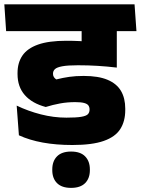

<svg xmlns="http://www.w3.org/2000/svg" viewBox="-44 -664 666 909"><path d="M308.5 -516.5H591.5L583 -643.5H299.5ZM509 -559.5H342.5V-464H509ZM602 -516.5 593 -643.5H-23.5L-15 -516.5ZM342.5 -555V-381.5Q353.5 -379 376.5 -374.5Q399.5 -370 426 -364.5Q452.5 -359 475.2 -354.2Q498 -349.5 509 -347.5V-555ZM35 -164 45.5 -23.5Q95.5 -0.5 158.8 11Q222 22.5 298.5 22.5Q392.5 22.5 447.2 3.2Q502 -16 525.5 -53Q549 -90 549 -143V-149.5Q549 -199 528.8 -233.5Q508.5 -268 465.2 -286.2Q422 -304.5 352 -304.5Q314 -304.5 284.2 -300.2Q254.5 -296 222.5 -288Q215.5 -292.5 211.2 -299Q207 -305.5 207 -314V-316Q207 -328 216.2 -336.8Q225.5 -345.5 251 -350.2Q276.5 -355 325 -355Q374 -355 418.5 -352.2Q463 -349.5 509 -344V-448.5Q450 -459 392 -465Q334 -471 270 -471Q187 -471 136.2 -453Q85.5 -435 62.2 -401Q39 -367 39 -318.5V-313.5Q39 -253 73.5 -213.8Q108 -174.5 172.5 -157.5Q206.5 -168 240.2 -174.2Q274 -180.5 312 -180.5Q339.5 -180.5 354.2 -176.5Q369 -172.5 374.5 -164.8Q380 -157 380 -146V-145Q380 -131.5 372 -123.2Q364 -115 340.5 -111Q317 -107 270.5 -107Q210 -107 149.5 -122.5Q89 -138 35 -164ZM292.5 225.5Q336.5 225.5 359 203Q381.5 180.5 381.5 141.5Q381.5 141 381.5 140Q381.5 139 381.5 138Q381.5 99.5 359.2 76.5Q337 53.5 292.5 53.5Q248.5 53.5 226 76.2Q203.5 99 203.5 138Q203.5 138.5 203.5 139.8Q203.5 141 203.5 141.5Q203.5 180.5 226 203Q248.5 225.5 292.5 225.5Z"/></svg>

Font: Anek Devanagari ExtraBold
Style: Regular
Weight: 800
Designer: Kailash Malviya (Devanagari) & Yesha Goshar (Latin)
Foundry: Ek Type
Version: Version 1.003